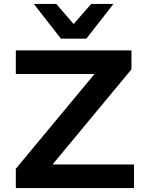

<svg xmlns="http://www.w3.org/2000/svg" viewBox="-20 -963 748 983"><path d="M61 0V-99L507 -636L520 -584H61V-705H653V-608L206 -69L193 -121H666V0ZM292 -765 153 -943H268L357 -840L447 -943H561L422 -765Z"/></svg>

Font: Nunito Sans 7pt SemiExpanded
Style: Bold
Weight: 700
Width: 6
Designer: Vernon Adams
Foundry: Vernon Adams
Version: Version 3.101;gftools[0.9.27]